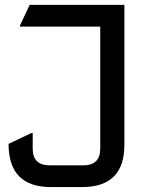

<svg xmlns="http://www.w3.org/2000/svg" viewBox="-20 -757 602 777"><path d="M185.5 0Q14.6 0 14.6 -174.8L107.4 -218.8H112.3V-156.2Q112.3 -87.9 180.7 -87.9H317.4Q385.7 -87.9 385.7 -156.2V-649.4H61V-654.3L100.1 -737.3H483.4V-170.9Q483.4 0 312.5 0Z"/></svg>

Font: Nova Square
Style: Book
Weight: 400
Designer: Wojciech Kalinowski "wmk69" (wmk69@o2.pl)
Foundry: Wojciech Kalinowski "wmk69" (wmk69@o2.pl)
Version: Version 3.1.0; 2021-05-23